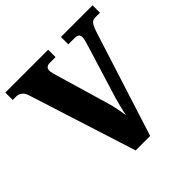

<svg xmlns="http://www.w3.org/2000/svg" viewBox="-184 -872 1030 1030"><g transform="rotate(-45 331.0 -357.0)"><path d="M80 -612 275 0H385L572 -587C591 -647 602 -658 627 -658H662V-714H422V-658H472C493 -658 503 -648 503 -632C503 -618 496 -595 489 -572L398 -277C389 -244 377 -199 372 -169C368 -202 357 -254 349 -281L261 -581C256 -597 250 -617 250 -631C250 -650 263 -658 282 -658H325V-714H0V-658H25C45 -658 69 -649 80 -612Z"/></g></svg>

Font: Noto Serif Bengali SemiCondensed ExtraBold
Style: Regular
Weight: 800
Width: 4
Designer: Juan Bruce, Universal Thirst, Indian Type Foundry and the Monotype Design Team.
Foundry: Monotype Imaging Inc.
Version: Version 2.003